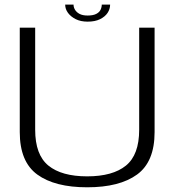

<svg xmlns="http://www.w3.org/2000/svg" viewBox="-20 -792 762 816"><path d="M350.5 4Q488 4 562.5 -50.2Q637 -104.5 637 -230.5V-674.5H571.5V-240.5Q571.5 -134 515.2 -88.2Q459 -42.5 350.5 -42.5Q242 -42.5 185.8 -88.2Q129.5 -134 129.5 -240.5V-674.5H64V-230.5Q64 -104.5 138.5 -50.2Q213 4 350.5 4ZM352.5 -700Q384 -700 405.2 -710.5Q426.5 -721 437.2 -737.2Q448 -753.5 448 -772.5H412.5Q412.5 -761 407.2 -750.2Q402 -739.5 388.8 -732.8Q375.5 -726 352.5 -726Q331 -726 318 -733Q305 -740 298.8 -750.5Q292.5 -761 292.5 -772.5H257Q257 -753.5 269 -737.2Q281 -721 302 -710.5Q323 -700 352.5 -700Z"/></svg>

Font: Anybody SemiExpanded Light
Style: Regular
Weight: 300
Width: 6
Version: Version 1.113;gftools[0.9.25]